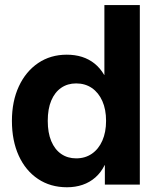

<svg xmlns="http://www.w3.org/2000/svg" viewBox="-20 -748 638 778"><path d="M251.4 10.8Q184.2 10.8 134 -22.9Q83.7 -56.5 56 -117.1Q28.3 -177.7 28.3 -258.3Q28.3 -337.7 56.4 -398.1Q84.5 -458.5 134.6 -492.5Q184.8 -526.4 250.4 -526.4Q284 -526.4 312.3 -517.5Q340.6 -508.5 363.3 -490.3Q385.9 -472.2 402.3 -444.2H403V-727.5H546.6V0H404.9V-79.2H404.2Q389.3 -49.1 366.5 -29.1Q343.6 -9 314.5 0.9Q285.4 10.8 251.4 10.8ZM288.6 -106.3Q325.1 -106.3 352.4 -125.1Q379.6 -143.9 394.7 -178.1Q409.8 -212.4 409.8 -258.3Q409.8 -304.5 394.7 -338.5Q379.6 -372.5 352.4 -391.3Q325.1 -410 288.6 -410Q253.9 -410 228 -392.2Q202 -374.3 187.7 -340.5Q173.5 -306.8 173.5 -258.3Q173.5 -210.1 187.7 -176.1Q202 -142.1 228 -124.2Q253.9 -106.3 288.6 -106.3Z"/></svg>

Font: Inter Khmer Looped
Style: Regular
Weight: 400
Designer: Rasmus Andersson, Sovichet Tep
Foundry: Anagata Design
Version: Version 1.000